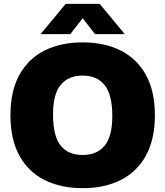

<svg xmlns="http://www.w3.org/2000/svg" viewBox="-20 -971 862 1001"><path d="M411 10Q297 10 212.2 -32.5Q127.5 -75 81 -159.8Q34.5 -244.5 34.5 -370Q34.5 -496 81 -580.5Q127.5 -665 212 -707.5Q296.5 -750 411 -750Q525.5 -750 610 -707.2Q694.5 -664.5 741 -580Q787.5 -495.5 787.5 -370Q787.5 -245 741 -160.2Q694.5 -75.5 610 -32.8Q525.5 10 411 10ZM411 -163Q486 -163 525.8 -211.8Q565.5 -260.5 565.5 -366Q565.5 -478 525.2 -527.5Q485 -577 411 -577Q337 -577 296.8 -529Q256.5 -481 256.5 -374Q256.5 -261 296.2 -212Q336 -163 411 -163ZM191.5 -793 322.5 -951H499.5L630.5 -793H475.5L411 -876L346.5 -793Z"/></svg>

Font: Encode Sans Black
Style: Regular
Weight: 900
Designer: Multiple Designers
Foundry: Impallari Type
Version: Version 3.002; ttfautohint (v1.8.3) -l 8 -r 50 -G 200 -x 14 